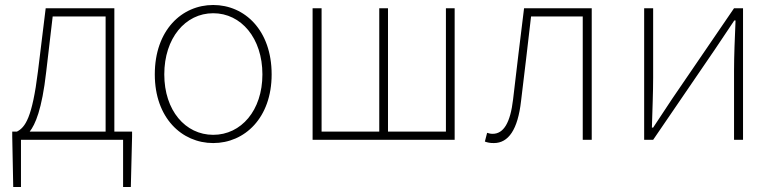

<svg xmlns="http://www.w3.org/2000/svg" viewBox="-20 -560 3101 769"><path d="M64 0H473V189H504L509 -13V-33H438V-527H163L132 -274C109 -88 81 -50 48 -33H29V-13L33 189H64ZM99 -33C121 -61 148 -121 165 -272L191 -494H403V-33Z M834 13C960 13 1068 -88 1068 -262C1068 -439 960 -540 834 -540C708 -540 600 -439 600 -262C600 -88 708 13 834 13ZM834 -20C722 -20 638 -118 638 -262C638 -407 722 -507 834 -507C946 -507 1031 -407 1031 -262C1031 -118 946 -20 834 -20Z M1232 0H1801V-527H1766V-33H1534V-527H1499V-33H1268V-527H1232Z M1958 13C2016 13 2054 -40 2067 -156C2081 -270 2094 -381 2107 -494H2314V0H2350V-527H2079C2064 -405 2049 -284 2035 -162C2024 -68 1997 -24 1953 -24C1944 -24 1938 -26 1931 -28L1922 7C1933 11 1942 13 1958 13Z M2560 0H2596L2844 -363C2866 -396 2899 -445 2921 -478H2926C2923 -407 2920 -336 2920 -277V0H2956V-527H2920L2672 -164C2650 -131 2618 -82 2596 -49H2591C2593 -120 2596 -191 2596 -249V-527H2560Z"/></svg>

Font: Noto Sans CJK SC Thin
Style: Regular
Weight: 100
Designer: Ryoko NISHIZUKA 西塚涼子 (kana, bopomofo & ideographs); Paul D. Hunt (Latin, Greek & Cyrillic); Sandoll Communications 산돌커뮤니
Foundry: Adobe
Version: Version 2.004;hotconv 1.0.118;makeotfexe 2.5.65603